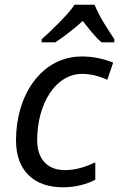

<svg xmlns="http://www.w3.org/2000/svg" viewBox="-20 -786 506 816"><path d="M247 10C302 10 348 -3 385 -22V-96C344 -77 303 -63 256 -63C181 -63 138 -110 138 -191C138 -343 215 -472 329 -472C372 -472 409 -459 436 -447L461 -520C422 -536 375 -546 328 -546C156 -546 48 -382 48 -190C48 -57 128 10 247 10ZM157 -619V-606H215C250 -629 292 -661 332 -697C359 -661 387 -627 411 -606H466V-619C441 -658 402 -714 382 -766H297C270 -724 190 -648 157 -619Z"/></svg>

Font: BC Sans
Style: Italic
Weight: 400
Italic angle: -12°
Designer: Monotype Design Team
Designer: Province of B.C.
Foundry: Monotype Imaging Inc.
Version: Version 2.000;GOOG;noto-source:20170915:90ef993387c0